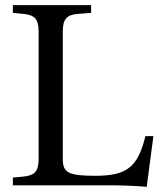

<svg xmlns="http://www.w3.org/2000/svg" viewBox="-20 -720 622 746"><path d="M550 6 576 -191H545C515 -71 474 -37 350 -37C244 -37 224 -50 224 -102V-598C224 -645 239 -663 283 -666L334 -670V-700H30V-670L71 -666C115 -662 130 -645 130 -598V-102C130 -55 115 -38 71 -34L30 -30V0H406C454 0 508 2 550 6Z"/></svg>

Font: Hedvig Letters Serif 24pt
Style: Regular
Weight: 400
Designer: Alexander Örn & Tor Weibull
Foundry: Kanon Foundry
Version: Version 1.000